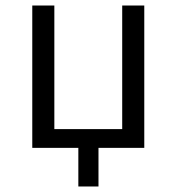

<svg xmlns="http://www.w3.org/2000/svg" viewBox="-20 -536 640 696"><path d="M97 -516H177V-68H423V-516H503V0H337V140H264V0H97Z"/></svg>

Font: IBM Plaex Mono
Style: Regular
Weight: 400
Designer: Mike Abbink, Paul van der Laan, Pieter van Rosmalen
Foundry: Bold Monday
Version: Version 2.003